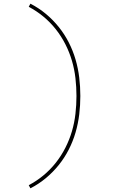

<svg xmlns="http://www.w3.org/2000/svg" viewBox="-20 -861 640 1042"><path d="M145 161 136 144Q178 122 215.5 91Q253 60 283 22Q313 -16 335 -59.5Q357 -103 370.5 -149Q384 -195 389.5 -243.5Q395 -292 395 -340Q395 -388 389.5 -436.5Q384 -485 370.5 -531Q357 -577 335 -620.5Q313 -664 283 -702Q253 -740 215.5 -771Q178 -802 136 -824L145 -841Q190 -818 228.5 -786Q267 -754 298.5 -715Q330 -676 353 -631Q376 -586 390 -538Q404 -490 410 -440Q416 -390 416 -340Q416 -290 410 -240Q404 -190 390 -142Q376 -94 353 -49Q330 -4 298.5 35Q267 74 228.5 106Q190 138 145 161Z"/></svg>

Font: Iosevka Slab Thin Extended
Style: Regular
Weight: 100
Width: 7
Monospace: yes
Designer: Belleve Invis
Foundry: Belleve Invis
Version: Version 11.1.1; ttfautohint (v1.8.3)